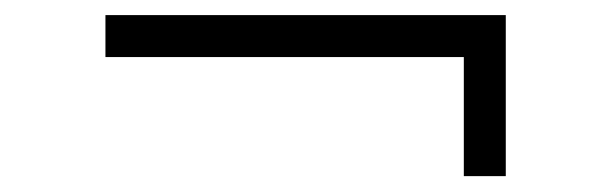

<svg xmlns="http://www.w3.org/2000/svg" viewBox="-20 -417 790 248"><path d="M633.3 -189.5H579.1V-343.3H116.2V-397.5H633.3Z"/></svg>

Font: Annapurna SIL
Style: Regular
Weight: 400
Designer: Peter Martin, Annie Olsen
Foundry: SIL International
Version: Version 2.000